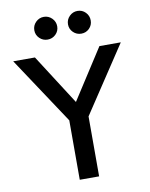

<svg xmlns="http://www.w3.org/2000/svg" viewBox="-103 -1049 875 1123"><g transform="rotate(-10 335.0 -487.5)"><path d="M284 -859.5Q264 -840 236 -840Q208 -840 188 -859.5Q168 -879 168 -907Q168 -935 188 -955Q208 -975 236 -975Q264 -975 284 -955Q304 -935 304 -907Q304 -879 284 -859.5ZM483.5 -859.5Q464 -840 436 -840Q408 -840 388 -859.5Q368 -879 368 -907Q368 -935 388 -955Q408 -975 436 -975Q464 -975 483.5 -955Q503 -935 503 -907Q503 -879 483.5 -859.5ZM654 -750 393 -356V0H278V-353L15 -750H144L335 -452L527 -750Z"/></g></svg>

Font: Orkney Medium
Style: Regular
Weight: 500
Designer: Samuel Oakes and Alfredo Marco Pradil
Foundry: Alfredo Marco Pradil
Version: 1.0; ttfautohint (v1.5)